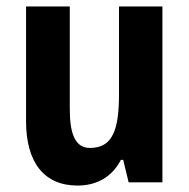

<svg xmlns="http://www.w3.org/2000/svg" viewBox="-20 -567 588 597"><path d="M485 -547H350V-275C350 -167 332 -107 260 -107C215 -107 197 -148 197 -228V-547H61V-190C61 -61 118 10 221 10C280 10 328 -16 356 -70H363L380 0H485Z"/></svg>

Font: Noto Sans Devanagari Condensed
Style: Bold
Weight: 700
Width: 3
Designer: Jelle Bosma - Monotype Design Team
Foundry: Monotype Imaging Inc.
Version: Version 2.004